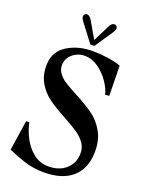

<svg xmlns="http://www.w3.org/2000/svg" viewBox="-167 -979 817 1075"><g transform="rotate(20 241.0 -441.0)"><path d="M16 -40 43 -219 62 -220Q71 -175 94.5 -130Q118 -85 156.5 -54.5Q195 -24 245 -24Q310 -24 349.5 -59Q389 -94 391 -149Q393 -185 373.5 -213Q354 -241 324 -261.5Q294 -282 241 -311Q177 -345 136 -374.5Q95 -404 68 -449.5Q41 -495 43 -559Q46 -636 109.5 -676Q173 -716 263 -716Q303 -716 352 -709Q401 -702 429 -690L432 -512L408 -510Q401 -543 374 -582.5Q347 -622 308.5 -649Q270 -676 229 -676Q187 -676 156 -650Q125 -624 124 -584Q124 -556 140.5 -534.5Q157 -513 182 -497Q207 -481 254 -456Q321 -421 364 -390.5Q407 -360 436.5 -308.5Q466 -257 464 -182Q461 -88 402 -36Q343 16 233 16Q171 16 118 -1Q65 -18 16 -40ZM189 -875 246 -777 295 -875Q303 -891 313 -896Q323 -901 332 -896Q341 -891 341 -880Q341 -869 330 -853L258 -746H234L152 -854Q141 -869 141 -879.5Q141 -890 150 -896Q159 -901 169 -896Q179 -891 189 -875Z"/></g></svg>

Font: RL Madena Variable
Style: Regular
Weight: 400
Designer: I Kadek Wantara Putra
Foundry: Roughlines ID
Version: Version 1.000;Glyphs 3.1.2 (3151)